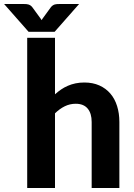

<svg xmlns="http://www.w3.org/2000/svg" viewBox="-78 -933 664 953"><path d="M195 -465Q209.5 -478 225.2 -488.8Q241 -499.5 258.8 -507.2Q276.5 -515 296.8 -519.2Q317 -523.5 340.5 -523.5Q382.5 -523.5 415 -509Q447.5 -494.5 469.8 -468.5Q492 -442.5 503.2 -406.5Q514.5 -370.5 514.5 -327.5V0H377V-327.5Q377 -370.5 357 -394.2Q337 -418 298 -418Q269 -418 243.5 -405.5Q218 -393 195 -370.5V0H57V-745.5H195ZM314.5 -913 193 -775H64L-57.5 -913H42.5Q46.5 -913 51.5 -912.8Q56.5 -912.5 62 -911Q67.5 -909.5 72.8 -906.2Q78 -903 82.5 -897L120.5 -845Q123 -842 124.8 -839Q126.5 -836 128.5 -833Q130.5 -836 132.2 -839Q134 -842 136.5 -845L174 -896.5Q178.5 -902.5 183.8 -906Q189 -909.5 194.5 -911Q200 -912.5 205.2 -912.8Q210.5 -913 214.5 -913Z"/></svg>

Font: Lato 2
Style: Regular
Weight: 800
Designer: Lukasz Dziedzic with Adam Twardoch and Botio Nikoltchev
Foundry: tyPoland Lukasz Dziedzic
Version: Version 2.015; 2015-08-06; http://www.latofonts.com/